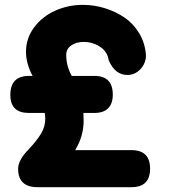

<svg xmlns="http://www.w3.org/2000/svg" viewBox="-20 -779 718 797"><path d="M166 -310.1H100.1Q22.9 -310.1 22.9 -384.8Q22.9 -463.9 100.1 -463.9H115.2Q87.9 -515.6 87.9 -564Q87.9 -620.1 121.8 -665.5Q155.8 -710.9 209.5 -734.9Q263.2 -758.8 324.2 -758.8Q370.6 -758.8 415.5 -744.9Q460.4 -731 497.6 -705.6Q534.7 -680.2 558.6 -639.6Q582.5 -599.1 585.9 -549.8Q585.9 -516.6 563.2 -492.2Q540.5 -467.8 508.8 -467.8Q457.5 -467.8 431.2 -528.8Q426.3 -564.5 395.5 -584.7Q364.7 -605 327.1 -605Q297.4 -605 276.1 -590.8Q254.9 -576.7 254.9 -550.8Q254.9 -504.9 277.8 -463.9H372.1Q448.2 -463.9 448.2 -386.2Q448.2 -348.6 428.7 -329.3Q409.2 -310.1 372.1 -310.1H326.2Q327.1 -297.9 327.1 -276.9Q327.1 -213.4 292 -155.8H525.9Q603 -155.8 603 -79.1Q603 -2 525.9 -2H136.2Q55.2 -2 55.2 -78.1Q55.2 -113.8 97.2 -157.2Q131.8 -193.8 149.9 -223.4Q168 -252.9 168 -287.1Q168 -292.5 166 -310.1Z"/></svg>

Font: BPreplay
Style: Bold
Weight: 700
Designer: Magenta/George Triantafyllakos
Foundry: Magenta/George Triantafyllakos
Version: Version 1.00